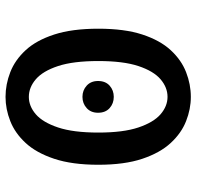

<svg xmlns="http://www.w3.org/2000/svg" viewBox="-28 -638 676 659"><g transform="rotate(90 309.5 -308.0)"><path d="M312 -253.5Q289.5 -253.5 273.5 -268Q257.5 -282.5 257.5 -307Q257.5 -332.5 273.5 -346.8Q289.5 -361 312 -361Q334.5 -361 350.5 -346.8Q366.5 -332.5 366.5 -307Q366.5 -282.5 350.5 -268Q334.5 -253.5 312 -253.5ZM312 10.5Q269 10.5 227.2 -5.8Q185.5 -22 151.8 -58.5Q118 -95 98 -156.5Q78 -218 78 -308Q78 -398 98 -459Q118 -520 151.8 -556.5Q185.5 -593 227.2 -609.2Q269 -625.5 312 -625.5Q354 -625.5 395.2 -609.2Q436.5 -593 470.2 -556.5Q504 -520 524.5 -459Q545 -398 545 -308Q545 -218 524.5 -156.5Q504 -95 470.2 -58.5Q436.5 -22 395.2 -5.8Q354 10.5 312 10.5ZM312 -69.5Q344 -69.5 371.8 -93.5Q399.5 -117.5 417 -169.8Q434.5 -222 434.5 -308Q434.5 -393.5 417 -445.5Q399.5 -497.5 371.8 -521.5Q344 -545.5 312 -545.5Q279.5 -545.5 251.5 -521.5Q223.5 -497.5 206.2 -445.5Q189 -393.5 189 -308Q189 -222 206.2 -169.8Q223.5 -117.5 251.5 -93.5Q279.5 -69.5 312 -69.5Z"/></g></svg>

Font: Sono ExtraLight Monospace Medium
Style: Regular
Weight: 500
Version: Version 2.112